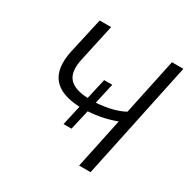

<svg xmlns="http://www.w3.org/2000/svg" viewBox="-160 -856 986 1003"><g transform="rotate(30 333.0 -355.0)"><path d="M596 -710H665L515 0H446L510 -303Q426 -272 343 -268L315 -147H267L294 -267Q65 -276 112 -495L160 -710H229L180 -485Q163 -407 194 -369.5Q225 -332 308 -328L336 -452H385L357 -328Q460 -335 524 -370Z"/></g></svg>

Font: Raleway-v4020
Style: Italic
Weight: 400
Italic angle: -12°
Designer: Matt McInerney, Pablo Impallari, Rodrigo Fuenzalida
Foundry: Matt McInerney, Pablo Impallari, Rodrigo Fuenzalida
Version: Version 4.020;PS 004.020;hotconv 1.0.88;makeotf.lib2.5.64775